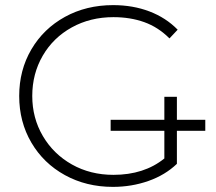

<svg xmlns="http://www.w3.org/2000/svg" viewBox="-20 -725 845 750"><path d="M622 -347H671V-85Q625 -41 559.5 -18Q494 5 421 5Q317 5 233.5 -41Q150 -87 102.5 -168Q55 -249 55 -350Q55 -451 102.5 -532Q150 -613 233.5 -659Q317 -705 422 -705Q499 -705 563.5 -680.5Q628 -656 674 -609L642 -575Q598 -619 543.5 -638.5Q489 -658 423 -658Q333 -658 260.5 -618Q188 -578 147 -507.5Q106 -437 106 -350Q106 -264 147.5 -193.5Q189 -123 261 -82.5Q333 -42 423 -42Q543 -42 622 -106ZM412.2 -257H781.9V-214H412.2Z"/></svg>

Font: Montserrat Atlas Light
Style: Regular
Weight: 300
Designer: Julieta Ulanovsky
Foundry: Julieta Ulanovsky
Version: Version 7.200